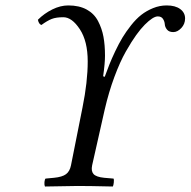

<svg xmlns="http://www.w3.org/2000/svg" viewBox="-20 -678 695 700"><path d="M238.8 -75.2 280.8 -286.1Q299.8 -379.9 299.8 -454.1Q299.8 -527.8 271 -571.5Q242.2 -615.2 210.9 -615.2Q184.6 -615.2 168.5 -608.9Q152.3 -602.5 130.9 -586.9Q121.1 -590.3 118.2 -606Q141.1 -628.9 170.7 -643.6Q200.2 -658.2 229 -658.2Q268.6 -658.2 295.9 -643.3Q323.2 -628.4 337.4 -601.3Q351.6 -574.2 357.2 -543.9Q362.8 -513.7 362.8 -475.1Q362.8 -446.8 356 -399.9L361.8 -397.9Q371.1 -423.3 378.9 -443.1Q386.7 -462.9 400.1 -491.2Q413.6 -519.5 426.5 -541Q439.5 -562.5 457.8 -585.7Q476.1 -608.9 495.1 -623.8Q514.2 -638.7 538.1 -648.4Q562 -658.2 587.9 -658.2Q619.1 -658.2 637 -645Q654.8 -631.8 654.8 -610.8Q654.8 -590.3 640.9 -575.7Q627 -561 611.8 -561Q596.2 -561 588.9 -570.1Q581.5 -579.1 580.8 -589.6Q580.1 -600.1 574.2 -609.1Q568.4 -618.2 555.2 -618.2Q538.1 -618.2 507.8 -587.9Q493.2 -573.2 476.6 -550.3Q460 -527.3 438.7 -490Q417.5 -452.6 397 -397.5Q376.5 -342.3 361.8 -278.8L315.9 -75.2Q311.5 -54.2 321 -43.5Q330.6 -32.7 359.9 -29.8L394 -26.9Q396 -22.9 394.8 -12Q393.6 -1 391.1 2Q303.2 0 264.2 0Q233.9 0 144 2Q141.1 -4.9 142.1 -14.4Q143.1 -23.9 146 -26.9L176.8 -29.8Q207 -32.7 220.7 -43Q234.4 -53.2 238.8 -75.2Z"/></svg>

Font: Common Serif
Style: Bold Italic
Weight: 700
Italic angle: -12°
Designer: Philipp H. Poll, Khaled Hosny
Foundry: Stefan Peev, Context Ltd.
Version: Version 1.026